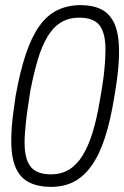

<svg xmlns="http://www.w3.org/2000/svg" viewBox="-20 -718 485 750"><path d="M179 12Q130 12 95 -5Q60 -22 42 -61.5Q24 -101 24 -169Q24 -193 26 -220.5Q28 -248 32 -278.5Q36 -309 41 -343Q58 -438 80.5 -505.5Q103 -573 133.5 -616Q164 -659 204.5 -678.5Q245 -698 296 -698Q342 -698 375.5 -681.5Q409 -665 427 -625.5Q445 -586 445 -517Q445 -493 443 -465.5Q441 -438 437 -407.5Q433 -377 427 -343Q412 -248 390 -180.5Q368 -113 337.5 -70.5Q307 -28 268.5 -8Q230 12 179 12ZM179 -37Q220 -37 250.5 -56Q281 -75 303.5 -112Q326 -149 342 -201.5Q358 -254 369 -320Q376 -358 380.5 -388.5Q385 -419 387.5 -443.5Q390 -468 391 -487.5Q392 -507 392 -524Q392 -590 368.5 -619.5Q345 -649 290 -649Q248 -649 217.5 -630Q187 -611 165 -574Q143 -537 127.5 -484.5Q112 -432 99 -366Q93 -328 88.5 -297.5Q84 -267 81.5 -242.5Q79 -218 77.5 -198.5Q76 -179 76 -162Q76 -96 100 -66.5Q124 -37 179 -37Z"/></svg>

Font: Archivo Condensed ExtraLight
Style: Italic
Weight: 250
Width: 3
Italic angle: -10°
Designer: Hector Gatti
Foundry: Omnibus-Type
Version: Version 2.001